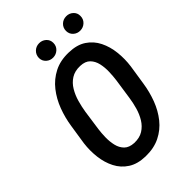

<svg xmlns="http://www.w3.org/2000/svg" viewBox="-257 -983 1097 1097"><g transform="rotate(-45 292.0 -434.0)"><path d="M552.2 -413.6 533.7 -293.5Q524.9 -234.4 504.2 -179.4Q483.4 -124.5 449 -81.3Q414.6 -38.1 364.7 -13.4Q314.9 11.2 248.5 9.8Q185.5 8.3 144.3 -18.3Q103 -44.9 80.6 -88.6Q58.1 -132.3 51.8 -185.3Q45.4 -238.3 52.2 -292.5L70.8 -413.6Q79.6 -472.2 100.3 -527.3Q121.1 -582.5 156 -627Q190.9 -671.4 241 -697Q291 -722.7 357.9 -720.7Q421.9 -719.2 462.9 -691.9Q503.9 -664.6 525.9 -620.1Q547.9 -575.7 553.7 -521.7Q559.6 -467.8 552.2 -413.6ZM419.4 -292.5 437.5 -415.5Q441.4 -444.3 442.6 -478.8Q443.8 -513.2 436.8 -544.9Q429.7 -576.7 409.4 -597.7Q389.2 -618.7 349.6 -620.1Q307.1 -621.6 277.8 -603Q248.5 -584.5 230 -553.2Q211.4 -522 201.2 -485.6Q190.9 -449.2 185.5 -414.6L168 -292Q164.1 -263.7 163.3 -229.5Q162.6 -195.3 169.9 -164.3Q177.2 -133.3 197.5 -112.8Q217.8 -92.3 256.8 -90.3Q299.3 -88.9 328.1 -106.9Q356.9 -125 375.5 -155.3Q394 -185.5 404.3 -221.9Q414.6 -258.3 419.4 -292.5ZM214.8 -818.4Q215.3 -843.8 232.4 -860.6Q249.5 -877.4 274.4 -877.9Q298.8 -878.4 316.7 -862.5Q334.5 -846.7 334.5 -821.8Q334.5 -796.4 316.9 -779.8Q299.3 -763.2 274.9 -762.7Q250.5 -762.2 232.9 -778.1Q215.3 -793.9 214.8 -818.4ZM433.6 -817.9Q433.6 -843.3 450.7 -860.1Q467.8 -877 493.2 -877.4Q517.6 -877.9 535.4 -861.8Q553.2 -845.7 552.7 -820.8Q552.7 -795.9 535.4 -779.3Q518.1 -762.7 493.7 -762.2Q469.2 -761.7 451.7 -777.3Q434.1 -793 433.6 -817.9Z"/></g></svg>

Font: Roboto Condensed Medium
Style: Italic
Weight: 500
Italic angle: -12°
Designer: Christian Robertson
Foundry: Google
Version: Version 3.0; 2020